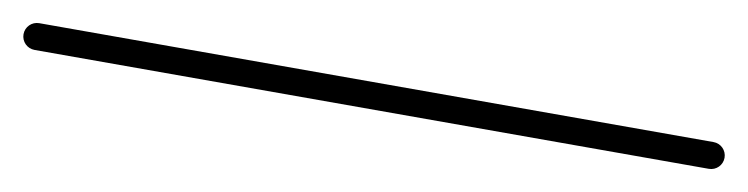

<svg xmlns="http://www.w3.org/2000/svg" viewBox="-35 -106 826 212"><g transform="rotate(10 378.0 0.0)"><path d="M0 -15C-8.3 -15 -15 -8.3 -15 0C-15 8.3 -8.3 15 0 15C252 15 504 15 756 15C764.3 15 771 8.3 771 0C771 -8.3 764.3 -15 756 -15C504 -15 252 -15 0 -15Z"/></g></svg>

Font: FRB American Cursive Just Baseline
Style: Italic
Weight: 400
Italic angle: -25°
Version: Version 2.0;Modular Font Editor K font №1